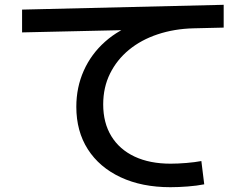

<svg xmlns="http://www.w3.org/2000/svg" viewBox="-20 -745 1040 800"><path d="M690 35Q571 35 482.5 -6.5Q394 -48 346 -123Q298 -198 298 -300Q298 -381 329 -450.5Q360 -520 418 -571.5Q476 -623 554 -649L562 -621L72 -610V-705L912 -725V-630L786 -627Q706 -625 637 -602Q568 -579 517.5 -537.5Q467 -496 438.5 -438.5Q410 -381 410 -310Q410 -233 444 -177.5Q478 -122 541 -92.5Q604 -63 691 -63Q721 -63 757 -66Q793 -69 819 -74L831 23Q801 29 762 32Q723 35 690 35Z"/></svg>

Font: M PLUS 1 Code Medium
Style: Regular
Weight: 500
Designer: Coji Morishita
Foundry: UNDERFOREST DESIGN
Version: Version 1.002